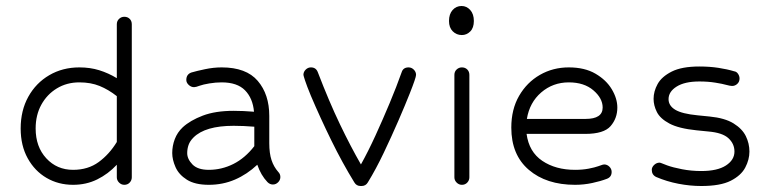

<svg xmlns="http://www.w3.org/2000/svg" viewBox="-20 -617 2578 641"><path d="M395 0Q385 0 377.5 -7.5Q370 -15 370 -25V-67Q341 -36 304.5 -18Q268 0 224 0Q175 0 135.5 -23Q96 -46 72.5 -88.5Q49 -131 49 -188Q49 -248 74.5 -294Q100 -340 144.5 -366Q189 -392 245 -392Q281 -392 311.5 -382.5Q342 -373 370 -356V-536Q370 -547 377.5 -554Q385 -561 395 -561Q406 -561 413 -554Q420 -547 420 -536V-25Q420 -15 413 -7.5Q406 0 395 0ZM224 -50Q274 -50 309.5 -76Q345 -102 370 -143V-296Q342 -318 312.5 -330Q283 -342 245 -342Q203 -342 170 -322Q137 -302 118 -267.5Q99 -233 99 -188Q99 -127 134.5 -88.5Q170 -50 224 -50Z M873 -9Q851 -32 839 -67Q805 -35 764.5 -17.5Q724 0 677 0Q631 0 604 -17Q577 -34 566 -59Q555 -84 555 -106Q555 -130 563.5 -152.5Q572 -175 590 -192Q615 -215 657 -231Q699 -247 760 -247Q792 -247 828 -244Q824 -289 798 -315.5Q772 -342 720 -342Q700 -342 679 -338.5Q658 -335 647 -331Q634 -326 628 -326Q618 -326 610 -333.5Q602 -341 602 -350Q602 -369 619 -375Q636 -380 664.5 -386Q693 -392 720 -392Q802 -392 840.5 -347Q879 -302 879 -230V-139Q879 -105 886.5 -82.5Q894 -60 909 -43Q916 -36 916 -26Q916 -16 908.5 -8.5Q901 -1 891 -1Q881 -1 873 -9ZM677 -50Q720 -50 759 -69.5Q798 -89 829 -129V-194Q792 -197 760 -197Q665 -197 626 -158Q614 -146 609.5 -133Q605 -120 605 -106Q605 -86 622.5 -68Q640 -50 677 -50Z M1184 4Q1170 4 1163 -8Q1123 -73 1086 -148.5Q1049 -224 1018 -297Q1004 -331 998.5 -348Q993 -365 993 -367Q993 -377 1000.5 -384.5Q1008 -392 1018 -392Q1035 -392 1041 -376Q1079 -277 1115 -202Q1151 -127 1185 -68Q1209 -111 1233.5 -164.5Q1258 -218 1281 -273Q1304 -328 1321 -376Q1326 -392 1344 -392Q1354 -392 1361.5 -384.5Q1369 -377 1369 -367Q1369 -358 1348 -305Q1333 -267 1310 -214Q1287 -161 1261 -106.5Q1235 -52 1208 -8Q1201 4 1187 4Z M1521 -597Q1538 -597 1550 -583.5Q1562 -570 1562 -547Q1562 -524 1550 -512Q1538 -500 1522 -500Q1504 -500 1491.5 -512.5Q1479 -525 1479 -547Q1479 -570 1491 -583.5Q1503 -597 1521 -597ZM1497 -367Q1497 -378 1504.5 -385Q1512 -392 1522 -392Q1533 -392 1540 -385Q1547 -378 1547 -367V-25Q1547 -15 1540 -7.5Q1533 0 1522 0Q1512 0 1504.5 -7.5Q1497 -15 1497 -25Z M1900 0Q1804 0 1745.5 -50Q1687 -100 1687 -191Q1687 -252 1713 -297Q1739 -342 1782.5 -367Q1826 -392 1879 -392Q1932 -392 1968 -371Q2004 -350 2022.5 -319Q2041 -288 2041 -258Q2041 -222 2018.5 -196Q1996 -170 1934 -170H1738Q1746 -110 1790.5 -80Q1835 -50 1900 -50Q1925 -50 1945.5 -54Q1966 -58 1977 -62Q1988 -66 1991.5 -67Q1995 -68 1997 -68Q2007 -68 2014.5 -60.5Q2022 -53 2022 -43Q2022 -26 2006 -20Q1985 -12 1957 -6Q1929 0 1900 0ZM1879 -342Q1826 -342 1787 -308.5Q1748 -275 1739 -220H1935Q1992 -220 1992 -258Q1992 -289 1961 -315.5Q1930 -342 1879 -342Z M2403 -334Q2393 -337 2368.5 -341Q2344 -345 2315 -345Q2266 -345 2239 -328Q2212 -311 2212 -286Q2212 -264 2234.5 -250.5Q2257 -237 2309 -232L2349 -228Q2400 -223 2429 -205Q2458 -187 2470 -162.5Q2482 -138 2482 -111Q2482 -84 2468 -57.5Q2454 -31 2419.5 -13.5Q2385 4 2321 4Q2284 4 2245 -3.5Q2206 -11 2171 -26Q2156 -33 2156 -50Q2156 -59 2164 -66.5Q2172 -74 2182 -74Q2184 -74 2189 -72Q2194 -70 2207 -65Q2226 -58 2257 -52Q2288 -46 2321 -46Q2375 -46 2403.5 -64.5Q2432 -83 2432 -111Q2432 -137 2412 -155.5Q2392 -174 2345 -178L2305 -182Q2246 -188 2215 -204.5Q2184 -221 2173 -243Q2162 -265 2162 -287Q2162 -312 2175.5 -336.5Q2189 -361 2222.5 -378Q2256 -395 2315 -395Q2349 -395 2378.5 -390.5Q2408 -386 2431 -379Q2439 -378 2444 -370.5Q2449 -363 2449 -355Q2449 -344 2441.5 -337Q2434 -330 2424 -330Q2418 -330 2403 -334Z"/></svg>

Font: Hubballi
Style: Regular
Weight: 400
Designer: Erin McLaughlin
Version: Version 1.000; ttfautohint (v1.8.3)